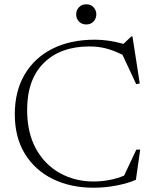

<svg xmlns="http://www.w3.org/2000/svg" viewBox="-20 -865 716 895"><path d="M416 -19Q452.5 -19 489 -25.8Q525.5 -32.5 558.5 -46.5L615.5 -167.5H633.5L613.5 -27Q578 -11 524.8 -0.5Q471.5 10 415.5 10Q310 10 227 -30.2Q144 -70.5 96.5 -147.2Q49 -224 49 -333Q49 -438.5 94.2 -516.5Q139.5 -594.5 223.2 -637.2Q307 -680 423 -680Q484.5 -680 555.5 -660.5L592 -695H597.5L631.5 -476L615 -472.5L551 -609.5Q509 -630.5 473 -639.5Q437 -648.5 397 -648.5Q262.5 -648.5 184.5 -571.8Q106.5 -495 106.5 -353Q106.5 -245.5 148 -171Q189.5 -96.5 259.8 -57.8Q330 -19 416 -19ZM382 -751Q360.5 -751 347.8 -765Q335 -779 335 -798Q335 -817 347.8 -831Q360.5 -845 382 -845Q403.5 -845 416.2 -831Q429 -817 429 -798Q429 -779 416.2 -765Q403.5 -751 382 -751Z"/></svg>

Font: Newsreader Text Light
Style: Regular
Weight: 300
Designer: Hugues Gentile
Foundry: Production Type
Version: Version 1.002